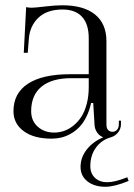

<svg xmlns="http://www.w3.org/2000/svg" viewBox="-20 -518 507 727"><path d="M31 -97Q31 -165.2 86 -201.1Q141 -237 246 -237H316V-373Q316 -426.8 290.6 -454.4Q265.2 -482 217 -482Q157.8 -482 125 -450.5Q92.2 -419 89 -368L85 -318H70L79 -491Q87.8 -488.8 100.5 -488.8Q112.2 -488.8 150.1 -493.4Q188 -498 216 -498Q297 -498 340 -463Q383 -428 383 -362V-47Q383 -32.2 389.5 -25.6Q396 -19 406 -19Q416.2 -19 423.1 -26.6Q430 -34.2 430 -48V-61H438V-48Q438 -30.5 427.4 -16.9Q416.8 -3.2 400.2 1.8Q400 1.8 399.8 1.9Q399.5 2 399.2 2Q364.2 12.2 343.1 41.2Q322 70.2 322 111.2Q322 138.8 339.6 155.4Q357.2 172 386 172Q414.8 172 462 153.2L467 167.2Q413.5 189.2 379 189.2Q337 189.2 311 168.6Q285 148 285 114.2Q285 78 308.5 48.1Q332 18.2 371 1.8Q357.2 -3 348.1 -15.8Q339 -28.5 338 -45L333 -128H325Q318.5 -98.5 306.6 -75Q294.8 -51.5 280 -36.4Q265.2 -21.2 247.2 -11.2Q229.2 -1.2 211.5 2.9Q193.8 7 175 7Q108.2 7 69.6 -21.5Q31 -50 31 -97ZM98 -97Q98 -60.5 123 -38.2Q148 -16 185 -16Q203.8 -16 222 -22.1Q240.2 -28.2 257.4 -41.9Q274.5 -55.5 287.5 -75.1Q300.5 -94.8 308.2 -123.9Q316 -153 316 -188V-222H250Q176.5 -222 137.2 -189.9Q98 -157.8 98 -97Z"/></svg>

Font: FogtwoNo5
Style: Regular
Weight: 400
Designer: gluk (gluksza@wp.pl)
Foundry: gluk (gluksza@wp.pl)
Version: Version 0.87